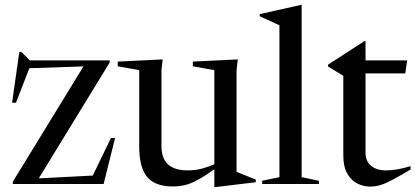

<svg xmlns="http://www.w3.org/2000/svg" viewBox="-20 -762 1720 795"><path d="M33 0V-9.5L325.5 -487L101.5 -479.5L46 -336.5H30L60 -547H68.5L103.5 -512H434V-503L140.5 -23.5L364 -35L439.5 -190.5H456.5L409 0Z M648.5 -157.5Q648.5 -107.5 675 -82Q701.5 -56.5 758 -56.5Q788.5 -56.5 816.8 -64Q845 -71.5 867.5 -82V-471.5L778.5 -487.5V-507L964.5 -516L959.5 -471.5V-50.5L1039 -18.5V-7.5L870 13H867.5V-61Q826.5 -32 797.8 -16.5Q769 -1 745.2 4.5Q721.5 10 694.5 10Q622 10 589.2 -29.5Q556.5 -69 556.5 -154V-471.5L467.5 -487.5V-507L653.5 -516L648.5 -471.5Z M1229 -28.5 1300.5 -13.5V0H1065.5V-13.5L1137 -28.5V-657.5L1055.5 -694.5V-703.5L1227 -742H1229Z M1493.5 -131Q1493.5 -94 1516.8 -75.2Q1540 -56.5 1578 -56.5Q1600 -56.5 1624 -60.5Q1648 -64.5 1680 -74V-60Q1633.5 -32.5 1604.8 -17.2Q1576 -2 1555.5 4.2Q1535 10.5 1512.5 10.5Q1484 10.5 1458.8 -2.5Q1433.5 -15.5 1417.5 -44Q1401.5 -72.5 1401.5 -119V-448L1338 -487V-494L1489 -592H1493.5V-512H1666L1658 -458H1493.5Z"/></svg>

Font: Newsreader 72pt
Style: Regular
Weight: 400
Designer: Hugues Gentile
Foundry: Production Type
Version: Version 1.003; ttfautohint (v1.8.3)